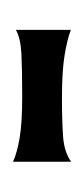

<svg xmlns="http://www.w3.org/2000/svg" viewBox="63 -755 129 295"><g transform="rotate(90 127.5 -607.5)"><path d="M228.5 -652.3V-563Q214.8 -569.3 191.7 -573.2Q168.5 -577.1 128.9 -577.1Q86.9 -577.1 62.7 -575.9Q38.6 -574.7 25.9 -567.4V-651.9Q39.6 -646.5 64.5 -642.3Q89.4 -638.2 129.9 -638.2Q166 -638.2 189.7 -639.9Q213.4 -641.6 228.5 -652.3Z"/></g></svg>

Font: Smythe
Style: Regular
Weight: 400
Version: Version 1.000